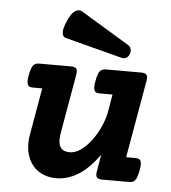

<svg xmlns="http://www.w3.org/2000/svg" viewBox="-51 -729 702 787"><g transform="rotate(5 300.0 -336.0)"><path d="M384.8 -101.6Q341.8 -42 298.3 -15.6Q254.9 10.7 209 10.7Q179.7 10.7 156.2 1Q132.8 -8.8 116.7 -26.1Q100.6 -43.5 91.8 -67.9Q83 -92.3 83 -121.6Q83 -130.4 83.7 -139.4Q84.5 -148.4 86.4 -158.2L120.1 -351.1H82.5Q74.2 -351.1 68.8 -353Q63.5 -355 60.5 -360.6Q57.6 -366.2 57.6 -376Q57.6 -385.7 60.5 -401.4Q63.5 -417 66.9 -426.8Q70.3 -436.5 75 -441.9Q79.6 -447.3 85.7 -449.2Q91.8 -451.2 100.1 -451.2H229Q245.6 -451.2 251.5 -444.1Q257.3 -437 254.4 -420.4L211.9 -177.2Q209 -161.6 209 -148.9Q209 -125.5 219.5 -112.8Q230 -100.1 255.4 -100.1Q277.3 -100.1 300.3 -116.2Q323.2 -132.3 343 -158.7Q362.8 -185.1 377.7 -218.3Q392.6 -251.5 398.4 -286.1L409.2 -351.1H356.9Q348.6 -351.1 343.3 -353Q337.9 -355 335 -360.6Q332 -366.2 332 -376Q332 -385.7 335 -401.4Q337.9 -417 341.3 -426.8Q344.7 -436.5 349.4 -441.9Q354 -447.3 360.1 -449.2Q366.2 -451.2 374.5 -451.2H518.1Q534.7 -451.2 540.5 -444.1Q546.4 -437 543.5 -420.4L487.3 -100.1H524.9Q533.2 -100.1 538.6 -98.1Q543.9 -96.2 546.9 -90.8Q549.8 -85.4 549.8 -75.7Q549.8 -65.9 546.9 -50.3Q543.9 -34.7 540.5 -24.9Q537.1 -15.1 532.5 -9.5Q527.8 -3.9 521.7 -2Q515.6 0 507.3 0H397.9Q381.3 0 375.5 -7.1Q369.6 -14.2 372.6 -30.8ZM454.6 -559.1Q464.4 -553.2 467 -543.7Q469.7 -534.2 465.8 -523.4Q461.9 -512.2 453.1 -506.6Q444.3 -501 432.6 -504.4L198.2 -565.4Q185.5 -568.8 183.8 -585.2Q182.1 -601.6 196.8 -635.3Q211.4 -668.5 226.6 -678Q241.7 -687.5 255.4 -679.7Z"/></g></svg>

Font: Courier Prime
Style: Bold Italic
Weight: 700
Monospace: yes
Designer: Alan Dague-Greene
Foundry: Quote-Unquote Apps
Version: Version 1.202